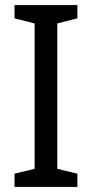

<svg xmlns="http://www.w3.org/2000/svg" viewBox="-20 -734 362 754"><path d="M284 0V-52L205 -71V-642L284 -662V-714H37V-662L116 -642V-71L37 -52V0Z"/></svg>

Font: Noto Sans Thai
Style: Regular
Weight: 400
Designer: Monotype Design Team
Foundry: Monotype Imaging Inc.
Version: Version 1.901